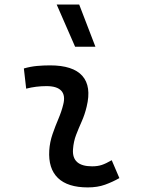

<svg xmlns="http://www.w3.org/2000/svg" viewBox="-20 -815 626 845"><path d="M471.7 -109.9 505.4 -31.2Q475.6 -14.2 442.4 -2.2Q409.2 9.8 366.2 9.8Q277.8 9.8 234.9 -31.7Q191.9 -73.2 196.8 -153.3Q199.2 -189.9 211.2 -224.6Q223.1 -259.3 237.1 -292Q251 -324.7 258.3 -355Q268.6 -395 249.8 -415.5Q231 -436 184.6 -436Q138.2 -436 95.2 -424.8L85 -513.7Q113.8 -522 142.6 -524.7Q171.4 -527.3 200.2 -527.3Q301.3 -527.3 342.3 -481.2Q383.3 -435.1 361.3 -345.2Q353 -310.5 339.6 -280.5Q326.2 -250.5 314.9 -221.2Q303.7 -191.9 301.3 -157.7Q295.9 -83 385.3 -83Q409.7 -83 428 -89.1Q446.3 -95.2 471.7 -109.9ZM310.5 -609.4 229.5 -794.9H328.6L399.9 -609.4Z"/></svg>

Font: Cascadia Mono NF
Style: Italic
Weight: 400
Italic angle: -10°
Monospace: yes
Designer: Aaron Bell
Foundry: Saja Typeworks
Version: Version 2404.023